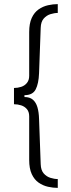

<svg xmlns="http://www.w3.org/2000/svg" viewBox="-20 -755 343 934"><path d="M261 159Q238 159 213.5 153.5Q189 148 168 133.5Q147 119 134.5 92Q122 65 122 23V-189Q122 -211 111 -224Q100 -237 83 -242.5Q66 -248 48 -248V-327Q66 -327 83 -332.5Q100 -338 111 -351.5Q122 -365 122 -386V-599Q122 -641 134.5 -668Q147 -695 168 -709.5Q189 -724 213.5 -729.5Q238 -735 261 -735V-692Q244 -692 225 -686Q206 -680 192.5 -664.5Q179 -649 178 -620L170 -399Q168 -348 153.5 -320Q139 -292 99 -292V-283Q125 -283 140 -270Q155 -257 162 -233.5Q169 -210 170 -176L178 44Q179 73 192.5 88.5Q206 104 225 110Q244 116 261 116Z"/></svg>

Font: Archivo Condensed ExtraLight
Style: Regular
Weight: 250
Width: 3
Designer: Hector Gatti
Foundry: Omnibus-Type
Version: Version 2.001